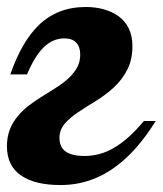

<svg xmlns="http://www.w3.org/2000/svg" viewBox="-41 -529 470 555"><path d="M21 -21Q-21 -48.8 -21 -106.9Q-21 -157.2 12.2 -195.3Q25.4 -210.9 43.2 -224.6Q61 -238.3 85 -252.9Q115.2 -271.5 130.1 -281.5Q145 -291.5 158.2 -303.7Q173.8 -318.8 182.4 -335Q190.9 -351.1 190.9 -371.1Q190.9 -393.6 179.4 -405.8Q168 -418 145 -418Q112.3 -418 86.2 -393.1Q60.1 -368.2 37.1 -314H-11.2Q21.5 -407.2 68.8 -454.1Q123.5 -508.8 207 -508.8Q234.4 -508.8 258.5 -502.2Q282.7 -495.6 301.3 -482.4Q320.8 -468.3 331.3 -446.5Q341.8 -424.8 341.8 -396Q341.8 -357.4 327.4 -328.4Q313 -299.3 287.1 -275.4Q264.2 -254.4 236.3 -237.3Q202.6 -216.8 181.6 -202.4Q160.6 -188 146.5 -171.9Q130.9 -153.8 130.9 -130.9Q130.9 -103 149.4 -90.6Q168 -78.1 202.1 -78.1Q248 -78.1 286.6 -100.6Q328.6 -124 375 -179.2H409.2Q355.5 -93.3 295.4 -48.8Q222.7 5.9 133.8 5.9Q61 5.9 21 -21Z"/></svg>

Font: Pattaya
Style: Regular
Weight: 400
Designer: Pablo Impallari / Thai characters Designed by Thanarat Vachiruckul and Suppakit Chalermlarp
Foundry: Pablo Impallari
Version: Version 2.001